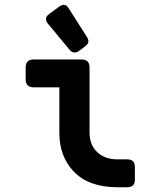

<svg xmlns="http://www.w3.org/2000/svg" viewBox="-20 -787 626 807"><path d="M248.5 -766.6Q259.3 -766.6 267.6 -753.9L346.7 -629.4Q351.6 -621.6 351.6 -613.3Q351.6 -602.5 337.9 -592.3L312.5 -573.2Q303.2 -566.4 293.5 -566.4Q281.7 -566.4 273.4 -576.7L180.2 -689Q173.3 -697.3 173.3 -707Q173.3 -718.8 187.5 -729L230.5 -760.3Q239.3 -766.6 248.5 -766.6ZM473.6 0Q353 0 289.6 -66.4Q229.5 -129.4 229.5 -228.5V-419.9H122.1Q87.9 -419.9 87.9 -453.6V-503.4Q87.9 -537.1 122.1 -537.1H322.3Q356.4 -537.1 356.4 -503.4V-230Q356.4 -177.2 389.2 -147Q421.4 -117.2 473.6 -117.2H514.6Q546.9 -117.2 546.9 -85.9V-31.2Q546.9 0 514.6 0Z"/></svg>

Font: Simply Mono
Style: Bold
Weight: 700
Designer: Wojciech Kalinowski "wmk69" (wmk69@o2.pl)
Foundry: Wojciech Kalinowski "wmk69" (wmk69@o2.pl)
Version: Version 1.0.0